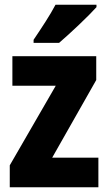

<svg xmlns="http://www.w3.org/2000/svg" viewBox="-20 -786 454 806"><path d="M385 -756V-766H213C190 -722 154 -668 121 -619V-606H228C277 -648 353 -720 385 -756ZM393 0V-124H199L384 -450V-550H32V-426H214L21 -92V0Z"/></svg>

Font: Noto Sans Georgian Condensed ExtraBold
Style: Regular
Weight: 800
Width: 3
Designer: Monotype Design Team, Akaki Razmadze
Foundry: Google LLC
Version: Version 2.005